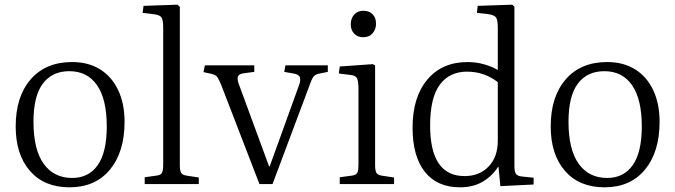

<svg xmlns="http://www.w3.org/2000/svg" viewBox="-20 -786 2884 820"><path d="M277 14Q169 14 108 -56Q47 -126 47 -246Q47 -373 111 -447Q175 -521 288 -521Q358 -521 408 -489.5Q458 -458 485 -400.5Q512 -343 512 -266Q512 -137 449.5 -61.5Q387 14 277 14ZM288 -26Q359 -26 397.5 -81Q436 -136 436 -246Q436 -362 394.5 -422Q353 -482 276 -482Q203 -482 163 -429Q123 -376 123 -266Q123 -147 166.5 -86.5Q210 -26 288 -26Z M598 0V-29L648 -36Q666 -38 671.5 -47.5Q677 -57 677 -85V-667Q677 -700 670 -711Q663 -722 639 -725L589 -731L593 -761L738 -766L748 -757V-81Q748 -59 753 -49Q758 -39 776 -36L829 -28V0Z M1088 0 926 -420Q915 -447 908 -457Q901 -467 881 -471L849 -478L855 -507H1066V-479L1020 -473Q1000 -470 996 -459Q992 -448 1001 -424L1129 -76H1132L1256 -419Q1265 -442 1261 -455Q1257 -468 1234 -472L1194 -479L1199 -507H1380V-479L1345 -472Q1328 -469 1320 -460Q1312 -451 1301 -419L1144 0Z M1531 -627Q1507 -627 1492.5 -642.5Q1478 -658 1478 -682Q1478 -707 1492.5 -723.5Q1507 -740 1532 -740Q1557 -740 1571.5 -725Q1586 -710 1586 -685Q1586 -661 1571.5 -644Q1557 -627 1531 -627ZM1431 0V-29L1483 -36Q1500 -38 1505.5 -47.5Q1511 -57 1511 -85V-404Q1511 -440 1504.5 -452Q1498 -464 1476 -466L1427 -472L1431 -502L1572 -512L1582 -507V-81Q1582 -59 1587 -49Q1592 -39 1609 -36L1663 -28V0Z M1945 14Q1847 14 1794.5 -52Q1742 -118 1742 -241Q1742 -371 1805 -446Q1868 -521 1977 -521Q2014 -521 2048.5 -511Q2083 -501 2106 -487V-667Q2106 -701 2098.5 -711.5Q2091 -722 2063 -726L2017 -731L2020 -761L2168 -766L2177 -757V-77Q2177 -53 2183.5 -43.5Q2190 -34 2210 -32L2259 -27V2L2117 9L2109 -73H2107Q2081 -33 2040.5 -9.5Q2000 14 1945 14ZM1964 -34Q2028 -34 2067 -75Q2106 -116 2106 -185V-435Q2080 -456 2046.5 -468Q2013 -480 1974 -480Q1900 -480 1858.5 -424.5Q1817 -369 1817 -250Q1817 -34 1964 -34Z M2562 14Q2454 14 2393 -56Q2332 -126 2332 -246Q2332 -373 2396 -447Q2460 -521 2573 -521Q2643 -521 2693 -489.5Q2743 -458 2770 -400.5Q2797 -343 2797 -266Q2797 -137 2734.5 -61.5Q2672 14 2562 14ZM2573 -26Q2644 -26 2682.5 -81Q2721 -136 2721 -246Q2721 -362 2679.5 -422Q2638 -482 2561 -482Q2488 -482 2448 -429Q2408 -376 2408 -266Q2408 -147 2451.5 -86.5Q2495 -26 2573 -26Z"/></svg>

Font: Literata 36pt Light
Style: Regular
Weight: 300
Designer: Latin by Veronika Burian and Jose Scaglione. Greek by Irene Vlachou. Cyrillic by Vera Evstafieva.
Foundry: TypeTogether
Version: Version 3.002